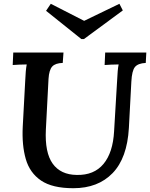

<svg xmlns="http://www.w3.org/2000/svg" viewBox="-20 -977 792 1013"><path d="M752 -700 749 -645Q708 -643 692 -623.5Q676 -604 673 -546L660 -302Q651 -143 574 -63.5Q497 16 367 16Q256 16 196.5 -24.5Q137 -65 116 -138Q95 -211 100 -309L113 -550Q114 -577 116 -599.5Q118 -622 121 -637Q104 -637 82 -636Q60 -635 47 -634L50 -700H315L311 -645Q272 -644 255.5 -626Q239 -608 236 -561L222 -293Q216 -172 258 -113.5Q300 -55 385 -54Q476 -52 526 -112Q576 -172 582 -285L598 -553Q599 -578 601 -601Q603 -624 606 -637Q589 -637 567 -636Q545 -635 532 -634L535 -700ZM423 -771H409L223 -920L248 -957L424 -867L610 -957L628 -922Z"/></svg>

Font: Lora SemiBold
Style: Italic
Weight: 600
Italic angle: -3°
Designer: Olga Karpushina, Alexei Vanyashin (Cyrillic)
Foundry: Cyreal
Version: Version 3.011; ttfautohint (v1.8.4.7-5d5b)